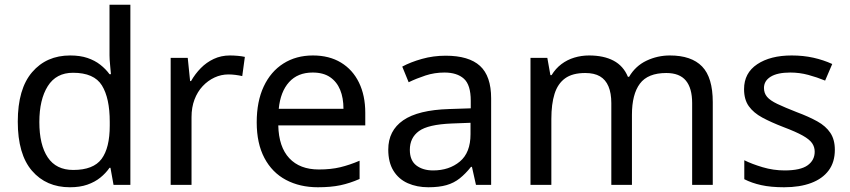

<svg xmlns="http://www.w3.org/2000/svg" viewBox="-20 -780 3587 810"><path d="M275 10Q175 10 115 -59.5Q55 -129 55 -267Q55 -405 115.5 -475.5Q176 -546 276 -546Q318 -546 349 -535.5Q380 -525 403 -507Q426 -489 442 -467H448Q447 -480 444.5 -505.5Q442 -531 442 -546V-760H530V0H459L446 -72H442Q426 -49 403 -30.5Q380 -12 348.5 -1Q317 10 275 10ZM289 -63Q374 -63 408.5 -109.5Q443 -156 443 -250V-266Q443 -366 410 -419.5Q377 -473 288 -473Q217 -473 181.5 -416.5Q146 -360 146 -265Q146 -169 181.5 -116Q217 -63 289 -63Z M950 -546Q965 -546 982.5 -544.5Q1000 -543 1013 -540L1002 -459Q989 -462 973.5 -464Q958 -466 944 -466Q913 -466 885 -453Q857 -440 835 -416.5Q813 -393 800.5 -360Q788 -327 788 -286V0H700V-536H772L782 -438H786Q803 -468 827 -492.5Q851 -517 882 -531.5Q913 -546 950 -546Z M1300 -546Q1369 -546 1418.5 -516Q1468 -486 1494.5 -431.5Q1521 -377 1521 -304V-251H1154Q1156 -160 1200.5 -112.5Q1245 -65 1325 -65Q1376 -65 1415.5 -74.5Q1455 -84 1497 -102V-25Q1456 -7 1416 1.5Q1376 10 1321 10Q1245 10 1186.5 -21Q1128 -52 1095.5 -113.5Q1063 -175 1063 -264Q1063 -352 1092.5 -415Q1122 -478 1175.5 -512Q1229 -546 1300 -546ZM1299 -474Q1236 -474 1199.5 -433.5Q1163 -393 1156 -321H1429Q1429 -367 1415 -401Q1401 -435 1372.5 -454.5Q1344 -474 1299 -474Z M1860 -545Q1958 -545 2005 -502Q2052 -459 2052 -365V0H1988L1971 -76H1967Q1944 -47 1919.5 -27.5Q1895 -8 1863.5 1Q1832 10 1787 10Q1739 10 1700.5 -7Q1662 -24 1640 -59.5Q1618 -95 1618 -149Q1618 -229 1681 -272.5Q1744 -316 1875 -320L1966 -323V-355Q1966 -422 1937 -448Q1908 -474 1855 -474Q1813 -474 1775 -461.5Q1737 -449 1704 -433L1677 -499Q1712 -518 1760 -531.5Q1808 -545 1860 -545ZM1886 -259Q1786 -255 1747.5 -227Q1709 -199 1709 -148Q1709 -103 1736.5 -82Q1764 -61 1807 -61Q1875 -61 1920 -98.5Q1965 -136 1965 -214V-262Z M2806 -546Q2897 -546 2942 -499.5Q2987 -453 2987 -349V0H2900V-345Q2900 -408 2873.5 -440Q2847 -472 2791 -472Q2713 -472 2679.5 -427Q2646 -382 2646 -296V0H2559V-345Q2559 -387 2547 -415.5Q2535 -444 2511 -458Q2487 -472 2449 -472Q2395 -472 2364 -449.5Q2333 -427 2319.5 -384Q2306 -341 2306 -278V0H2218V-536H2289L2302 -463H2307Q2324 -491 2348.5 -509.5Q2373 -528 2403 -537Q2433 -546 2465 -546Q2527 -546 2568.5 -524Q2610 -502 2629 -456H2634Q2661 -502 2707.5 -524Q2754 -546 2806 -546Z M3502 -148Q3502 -96 3476 -61Q3450 -26 3402 -8Q3354 10 3288 10Q3232 10 3191.5 1Q3151 -8 3120 -24V-104Q3152 -88 3197.5 -74.5Q3243 -61 3290 -61Q3357 -61 3387 -82.5Q3417 -104 3417 -140Q3417 -160 3406 -176Q3395 -192 3366.5 -208Q3338 -224 3285 -244Q3233 -264 3196 -284Q3159 -304 3139 -332Q3119 -360 3119 -404Q3119 -472 3174.5 -509Q3230 -546 3320 -546Q3369 -546 3411.5 -536.5Q3454 -527 3491 -510L3461 -440Q3427 -454 3390 -464Q3353 -474 3314 -474Q3260 -474 3231.5 -456.5Q3203 -439 3203 -409Q3203 -387 3216 -371.5Q3229 -356 3259.5 -341.5Q3290 -327 3341 -307Q3392 -288 3428 -268Q3464 -248 3483 -219.5Q3502 -191 3502 -148Z"/></svg>

Font: utelugu15
Style: Book
Weight: 400
Designer: Jelle Bosma - Monotype Design Team
Foundry: Monotype Imaging Inc.
Version: Version 2.003